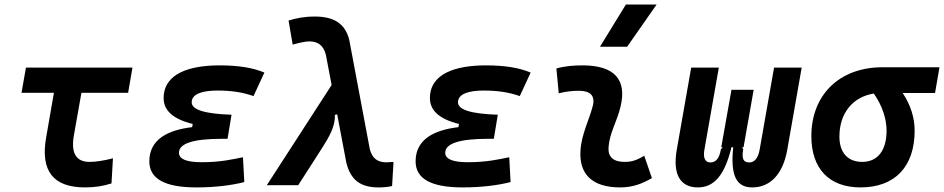

<svg xmlns="http://www.w3.org/2000/svg" viewBox="-20 -815 4155 845"><path d="M354 9.8C396.5 9.8 435.1 3.9 470.7 -7.8L477.1 -118.2C436 -107.9 401.9 -102.5 374.5 -102.5C314.5 -102.5 291.5 -141.1 305.2 -219.7L338.4 -406.7H543.9L563 -517.6H94.2L74.7 -406.7H217.3L183.1 -210C157.2 -63 213.9 9.8 354 9.8Z M844.2 9.8C927.7 9.8 999.5 0.5 1055.2 -13.7L1049.3 -123C1003.9 -113.8 950.7 -101.1 867.7 -101.1C800.8 -101.1 767.6 -114.7 767.6 -142.6C767.6 -183.6 830.1 -204.1 956.1 -204.1H981.4L999 -310.1C878.9 -314 823.7 -332.5 823.7 -364.7C823.7 -402.3 871.6 -416.5 938 -416.5C997.6 -416.5 1049.3 -408.7 1095.7 -392.1L1143.6 -495.6C1093.3 -517.1 1028.3 -527.3 946.8 -527.3C814.9 -527.3 700.2 -492.2 700.2 -382.8C700.2 -328.1 742.7 -290.5 828.1 -269.5L825.7 -255.4C718.3 -242.7 637.2 -201.7 637.2 -105C637.2 -27.8 706.1 9.8 844.2 9.8Z M1647 9.8C1667 9.8 1684.6 8.3 1705.6 3.9L1711.9 -102.5C1695.3 -101.6 1686 -100.6 1681.2 -100.6C1641.1 -100.6 1618.2 -117.7 1607.4 -159.2L1517.1 -639.6C1499.5 -710.4 1450.2 -742.2 1366.2 -742.2C1318.4 -742.2 1283.2 -734.9 1250 -724.6L1268.1 -618.7C1300.3 -627.4 1323.2 -632.8 1341.8 -632.8C1378.9 -632.8 1403.8 -615.2 1414.1 -574.2L1439.5 -440.9L1154.3 0H1292.5L1400.9 -168.9C1427.2 -211.4 1456.5 -258.8 1453.6 -309.1L1463.9 -312L1504.4 -98.1C1523.9 -22.5 1565.9 9.8 1647 9.8Z M2016.1 9.8C2099.6 9.8 2171.4 0.5 2227.1 -13.7L2221.2 -123C2175.8 -113.8 2122.6 -101.1 2039.6 -101.1C1972.7 -101.1 1939.5 -114.7 1939.5 -142.6C1939.5 -183.6 2002 -204.1 2127.9 -204.1H2153.3L2170.9 -310.1C2050.8 -314 1995.6 -332.5 1995.6 -364.7C1995.6 -402.3 2043.5 -416.5 2109.9 -416.5C2169.4 -416.5 2221.2 -408.7 2267.6 -392.1L2315.4 -495.6C2265.1 -517.1 2200.2 -527.3 2118.7 -527.3C1986.8 -527.3 1872.1 -492.2 1872.1 -382.8C1872.1 -328.1 1914.6 -290.5 2000 -269.5L1997.6 -255.4C1890.1 -242.7 1809.1 -201.7 1809.1 -105C1809.1 -27.8 1877.9 9.8 2016.1 9.8Z M2815.4 -129.4C2781.7 -109.9 2761.2 -102.5 2729 -102.5C2679.7 -102.5 2655.3 -124 2658.2 -166.5C2662.6 -231 2695.3 -278.8 2710.9 -345.2C2740.2 -465.3 2683.6 -527.3 2543.9 -527.3C2505.4 -527.3 2466.8 -524.4 2428.7 -513.7L2439 -404.3C2468.8 -412.1 2498.5 -415.5 2528.3 -415.5C2579.1 -415.5 2600.1 -392.6 2588.9 -349.1C2574.2 -290.5 2539.1 -224.1 2534.7 -153.3C2527.8 -46.4 2587.9 9.8 2710 9.8C2767.1 9.8 2809.1 -8.3 2849.1 -31.2ZM2620.6 -609.4H2740.2L2869.6 -794.9H2734.4Z M3290.5 9.8C3371.1 9.8 3426.3 -50.3 3444.8 -156.2L3508.3 -517.6H3386.7L3323.2 -156.2C3316.9 -120.6 3301.3 -100.1 3277.8 -100.1C3252 -100.1 3243.2 -115.2 3251 -158.2L3245.6 -167H3252.4L3296.9 -419.9H3199.2L3154.3 -167H3161.1L3152.8 -158.2C3145.5 -115.7 3129.4 -100.1 3106.4 -100.1C3083 -100.1 3073.7 -120.6 3080.1 -156.2L3143.6 -517.6H3022L2958.5 -156.2C2939.9 -50.3 2971.7 9.8 3051.3 9.8C3122.6 9.8 3169.4 -43.5 3199.2 -167H3207C3193.8 -43.5 3220.2 9.8 3290.5 9.8Z M3767.1 9.8C3918.5 9.8 4005.4 -81.5 4005.4 -240.2C4005.4 -295.4 3988.3 -352.5 3952.6 -405.8H4095.2L4114.7 -519H3863.8C3675.3 -519 3550.8 -398.4 3550.8 -215.8C3550.8 -72.3 3629.4 9.8 3767.1 9.8ZM3825.7 -403.3C3864.7 -347.2 3881.8 -289.6 3881.8 -240.2C3881.8 -152.8 3842.8 -102.5 3774.4 -102.5C3710.9 -102.5 3674.3 -143.6 3674.3 -213.9C3674.3 -317.4 3733.4 -388.7 3825.7 -403.3Z"/></svg>

Font: Cascadia Mono PL SemiBold
Style: Italic
Weight: 600
Italic angle: -10°
Monospace: yes
Designer: Aaron Bell
Foundry: Saja Typeworks
Version: Version 2404.023